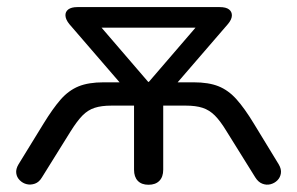

<svg xmlns="http://www.w3.org/2000/svg" viewBox="-20 -506 825 533"><path d="M392.3 6.9Q372.9 6.9 362.5 -4Q352.1 -14.9 352.1 -34.8V-212.8H289.3Q261.5 -212.8 242.8 -206.7Q224.1 -200.7 208.9 -185.3Q193.8 -169.8 176.1 -141.5L96.4 -13.5Q88.6 -0.3 77 3.8Q65.3 7.9 54.2 5.3Q43 2.6 34.8 -5.7Q26.5 -13.9 25.1 -25.3Q23.6 -36.7 31.4 -49.8L100.7 -162.6Q126.8 -205.1 148.7 -230.1Q170.7 -255 198.2 -266.3Q225.8 -277.5 267.6 -277.5H338.2L329.8 -256.8L172.2 -439.4Q162.4 -451.7 161.7 -462.4Q161 -473.2 169.5 -479.8Q178.1 -486.3 194.7 -486.3H589.9Q607.5 -486.3 615.8 -479.8Q624.2 -473.2 623.7 -462.4Q623.2 -451.7 612.9 -439.4L455.3 -256.8L446.4 -277.5H517.5Q559.3 -277.5 586.6 -266.5Q614 -255.5 636.4 -230.5Q658.8 -205.6 684.9 -162.6L753.7 -49.8Q761.5 -36.7 759.8 -25.1Q758.1 -13.5 750.1 -5.4Q742.1 2.6 730.9 5.5Q719.8 8.4 708.4 4Q697 -0.3 688.7 -13.5L609 -141.5Q591.9 -169.8 576.5 -185.3Q561 -200.7 542.3 -206.7Q523.6 -212.8 495.8 -212.8H433.1V-34.8Q433.1 -14.9 422.4 -4Q411.7 6.9 392.3 6.9ZM391.3 -278.8H393.3L544.2 -454.1V-429.2H240.5V-454.1Z"/></svg>

Font: Nunito ExtraLight
Style: Regular
Weight: 200
Designer: Vernon Adams
Foundry: Vernon Adams
Version: Version 3.602